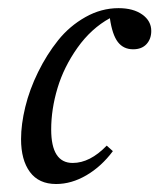

<svg xmlns="http://www.w3.org/2000/svg" viewBox="-20 -445 395 476"><path d="M119.1 11.2Q76.2 11.2 54.2 -18.6Q32.2 -48.3 32.2 -100.1Q32.2 -136.7 42.7 -179.9Q53.2 -223.1 74.5 -266.4Q95.7 -309.6 124 -345Q152.3 -380.4 191.7 -402.6Q231 -424.8 273.9 -424.8Q310.5 -424.8 332.8 -408.9Q355 -393.1 355 -368.2Q355 -348.6 343.3 -335.7Q331.5 -322.8 310.1 -322.8Q286.1 -322.8 272.2 -340.8Q258.3 -358.9 252.4 -399.9Q206.1 -374.5 172.1 -326.7Q138.2 -278.8 122.6 -226.6Q106.9 -174.3 106.9 -124Q106.9 -41 160.2 -41Q203.1 -41 244.6 -84L259.8 -70.3Q231.4 -32.2 194.3 -10.5Q157.2 11.2 119.1 11.2Z"/></svg>

Font: Elstob 18pt
Style: Italic
Weight: 400
Italic angle: -20°
Designer: Peter S. Baker
Version: Version 1.015